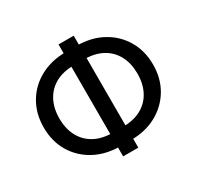

<svg xmlns="http://www.w3.org/2000/svg" viewBox="-167 -953 1208 1178"><g transform="rotate(-30 437.0 -363.5)"><path d="M398.9 -29.8Q296.9 -29.8 218 -72.5Q139.2 -115.2 94.5 -190.4Q49.8 -265.6 49.8 -363.8Q49.8 -461.9 94.5 -537.4Q139.2 -612.8 218 -655.3Q296.9 -697.8 398.9 -697.8H475.1Q577.6 -697.8 656 -655.3Q734.4 -612.8 779.3 -537.4Q824.2 -461.9 824.2 -363.8Q824.2 -265.6 779.3 -190.4Q734.4 -115.2 656 -72.5Q577.6 -29.8 475.1 -29.8ZM398.9 -125H475.1Q548.8 -125 602.3 -154.1Q655.8 -183.1 684.6 -237.1Q713.4 -291 713.4 -363.8Q713.4 -437 684.6 -490.7Q655.8 -544.4 602.3 -573.5Q548.8 -602.5 475.1 -602.5H398.9Q325.2 -602.5 271.7 -573.5Q218.3 -544.4 189.5 -490.7Q160.6 -437 160.6 -363.8Q160.6 -291 189.5 -237.1Q218.3 -183.1 271.7 -154.1Q325.2 -125 398.9 -125ZM383.3 32.7V-760.3H490.7V32.7Z"/></g></svg>

Font: Inter 20pt Medium
Style: Regular
Weight: 500
Version: Version 4.001;git-66647c0bb